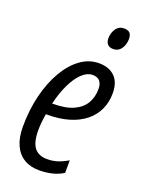

<svg xmlns="http://www.w3.org/2000/svg" viewBox="-142 -801 659 879"><g transform="rotate(20 188.0 -362.0)"><path d="M161.6 9.8Q118.7 9.8 87.9 -9Q57.1 -27.8 40.8 -64Q24.4 -100.1 24.4 -152.3Q24.4 -233.4 41.7 -304.4Q59.1 -375.5 90.3 -429.7Q121.6 -483.9 163.3 -514.4Q205.1 -544.9 253.9 -544.9Q302.2 -544.9 330.6 -517.6Q358.9 -490.2 358.9 -436.5Q358.9 -393.1 342.3 -357.2Q325.7 -321.3 293.9 -295.7Q262.2 -270 216.1 -256.1Q169.9 -242.2 110.8 -242.2H104Q100.6 -222.7 98.4 -202.1Q96.2 -181.6 96.2 -161.1Q96.2 -103.5 116.7 -77.1Q137.2 -50.8 178.7 -50.8Q205.6 -50.8 228.3 -57.9Q251 -64.9 278.8 -81.1V-20Q253.9 -4.4 224.6 2.7Q195.3 9.8 161.6 9.8ZM114.3 -297.9H117.7Q179.2 -297.9 217.3 -315.2Q255.4 -332.5 273.2 -363Q291 -393.6 291 -432.6Q291 -457 279.8 -470.7Q268.6 -484.4 244.1 -484.4Q217.3 -484.4 192.1 -460.2Q167 -436 147 -394Q127 -352.1 114.3 -297.9ZM290.5 -627.9Q272.5 -627.9 263.2 -638.2Q253.9 -648.4 253.9 -667Q253.9 -692.9 267.8 -713.4Q281.7 -733.9 307.1 -733.9Q319.3 -733.9 327.4 -730Q335.4 -726.1 339.6 -717.5Q343.8 -709 343.8 -695.8Q343.8 -668.9 329.8 -648.4Q315.9 -627.9 290.5 -627.9Z"/></g></svg>

Font: Open Sans Condensed
Style: Italic
Weight: 400
Width: 3
Italic angle: -12°
Designer: Monotype Design Team
Foundry: Monotype Imaging Inc.
Version: Version 3.000